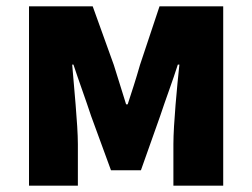

<svg xmlns="http://www.w3.org/2000/svg" viewBox="-20 -589 799 609"><path d="M72 0H227V-132C227 -194 214 -319 209 -384H213C229 -335 253 -270 269 -221L332 -49H427L488 -221C504 -270 528 -333 544 -384H549C542 -319 530 -194 530 -132V0H688V-569H486L424 -383C411 -337 398 -298 385 -258H380C368 -298 355 -337 341 -383L274 -569H72Z"/></svg>

Font: Noto Sans TC Black
Style: Regular
Weight: 900
Designer: Ryoko NISHIZUKA 西塚涼子 (kana, bopomofo & ideographs); Paul D. Hunt (Latin, Greek & Cyrillic); Sandoll Communications 산돌커뮤니
Foundry: Adobe
Version: Version 2.004;hotconv 1.0.118;makeotfexe 2.5.65603